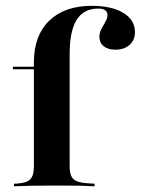

<svg xmlns="http://www.w3.org/2000/svg" viewBox="-20 -651 492 671"><path d="M161.3 -2.4Q125.8 -2.4 96.8 -2Q67.7 -1.6 29 0V-8.9L42.7 -9.7Q74.2 -12.1 86.3 -25Q98.4 -37.9 98.4 -69.4V-208.9H223.4V-69.4Q223.4 -48.4 229 -35.9Q234.7 -23.4 248.4 -17.7Q262.1 -12.1 286.3 -10.5L310.5 -8.9V0Q281.5 -1.6 257.7 -2Q233.9 -2.4 210.9 -2.4Q187.9 -2.4 161.3 -2.4ZM98.4 -208.9V-433.1Q98.4 -526.6 152 -578.6Q205.6 -630.6 300.8 -630.6Q370.2 -630.6 410.9 -606Q451.6 -581.5 451.6 -538.7Q451.6 -511.3 433.1 -494.4Q414.5 -477.4 383.1 -477.4Q357.3 -477.4 342.3 -489.5Q327.4 -501.6 327.4 -521.8Q327.4 -537.1 334.7 -550.4Q341.9 -563.7 348.8 -575.8Q355.6 -587.9 355.6 -597.6Q355.6 -621 323.4 -621Q272.6 -621 248 -581.9Q223.4 -542.7 223.4 -461.3V-208.9ZM25 -408.9V-417.7H160.5V-408.9Z"/></svg>

Font: Playfair 144pt SemiExpanded ExtraBold
Style: Regular
Weight: 800
Width: 6
Designer: Claus Eggers Sørensen
Foundry: Claus Eggers Sørensen
Version: Version 2.203